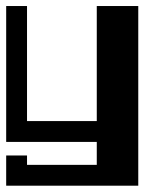

<svg xmlns="http://www.w3.org/2000/svg" viewBox="-20 -459 516 621"><path d="M0 43.9H67.4V74.2H293V0H0V-439.5H67.4V-67.4H293V-439.5H427.2V141.6H0Z"/></svg>

Font: Aqlam Corner
Style: Regular
Weight: 400
Designer: Developer/ Husham Jawad
Version: Version 1.00;December 29, 2020;FontCreator 13.0.0.2683 32-bi